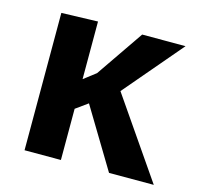

<svg xmlns="http://www.w3.org/2000/svg" viewBox="-80 -579 683 663"><g transform="rotate(15 262.0 -247.5)"><path d="M62 -491 192 -495V-289L235 -322L351 -491H506L329 -283L524 0H364L235 -214L192 -183V0H62Z"/></g></svg>

Font: Murecho Medium
Style: Regular
Weight: 500
Designer: Neil Summerour
Foundry: Positype
Version: Version 1.010; ttfautohint (v1.8.3)